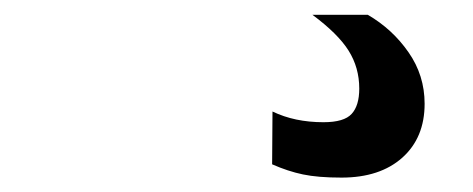

<svg xmlns="http://www.w3.org/2000/svg" viewBox="-20 -20 640 260"><path d="M348.5 202.5 349 131Q379 145.5 418 145.5Q446 145.5 456.2 134.2Q466.5 123 466.5 100Q466.5 71.5 452 48.5Q437.5 25.5 403 0H478Q511.5 19.5 533.2 50.8Q555 82 555 120.5Q555 166.5 524.8 193.5Q494.5 220.5 442.5 220.5Q410.5 220.5 390.2 216.2Q370 212 348.5 202.5Z"/></svg>

Font: SplineSansMono30
Style: Regular
Weight: 400
Designer: Eben Sorkin, Mirko Velimirovic
Foundry: Sorkin Type
Version: Version 1.000